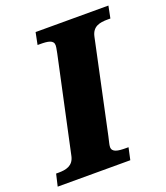

<svg xmlns="http://www.w3.org/2000/svg" viewBox="-156 -806 777 897"><g transform="rotate(-20 232.0 -357.0)"><path d="M-24 0H337L350 -60H337C298 -60 269 -64 269 -90C269 -102 274 -116 279 -140L377 -600C387 -647 422 -654 463 -654H476L488 -714H126L114 -654H126C166 -654 193 -650 193 -624C193 -620 192 -609 187 -586L85 -112C75 -67 39 -60 2 -60H-10Z"/></g></svg>

Font: Noto Serif SemiCondensed Black
Style: Italic
Weight: 900
Width: 4
Italic angle: -12°
Designer: Monotype Design Team
Foundry: Monotype Imaging Inc.
Version: Version 2.014